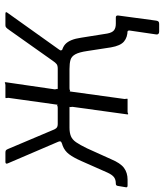

<svg xmlns="http://www.w3.org/2000/svg" viewBox="36 -614 710 833"><g transform="rotate(-90 391.5 -198.0)"><path d="M671 137Q657 137 658 125L675 9Q676 0 668 -1L686 -51H732Q742 -51 740 -39L718 124Q717 131 714 134Q711 137 704 137ZM3 0Q-1 0 -3.5 -1.5Q-6 -3 -5 -7L1 -43Q2 -47 4 -49Q6 -51 11 -51Q29 -51 39.5 -59.5Q50 -68 59 -88L109 -201Q124 -235 138.5 -254Q153 -273 175 -281.5Q197 -290 231 -290L242 -303H339Q346 -303 349 -305Q352 -307 353 -303L383 -517Q383 -523 382 -526.5Q381 -530 385 -530H437Q444 -530 447 -532Q450 -534 451 -530L420 -317Q420 -311 421.5 -307Q423 -303 419 -303H529L542 -290Q594 -290 615.5 -270.5Q637 -251 644 -201L662 -88Q666 -67 676 -59Q686 -51 705 -51Q713 -51 712 -43L707 -7Q707 -3 704.5 -1.5Q702 0 697 0H676Q646 0 627.5 -15.5Q609 -31 602 -72L586 -176Q581 -210 572 -226.5Q563 -243 548 -247.5Q533 -252 508 -252H425Q419 -252 415.5 -250Q412 -248 411 -252L378 -13Q378 -8 379 -4Q380 0 377 0H324Q318 0 315 2Q312 4 311 0L344 -239Q344 -245 343 -248.5Q342 -252 345 -252H254Q232 -252 217 -246Q202 -240 190.5 -223.5Q179 -207 164 -176L117 -72Q100 -31 79 -15.5Q58 0 28 0ZM268 -278 185 -285Q193 -287 194 -291.5Q195 -296 192 -302L99 -519Q94 -530 105 -530H145Q152 -530 155 -528Q158 -526 161 -519L243 -325Q248 -312 253.5 -307.5Q259 -303 270 -303ZM507 -278 510 -303Q523 -303 529.5 -308Q536 -313 544 -325L682 -520Q685 -524 688.5 -527Q692 -530 698 -530H748Q759 -530 752 -521L593 -298Q588 -292 589 -288Q590 -284 595 -281Z"/></g></svg>

Font: Libre Franklin Light
Style: Italic
Weight: 300
Italic angle: -8°
Designer: Pablo Impallari, Rodrigo Fuenzalida, Nhung Nguyen
Foundry: Impallari Type
Version: Version 3.000